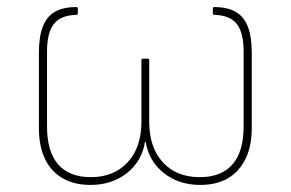

<svg xmlns="http://www.w3.org/2000/svg" viewBox="-20 -511 822 543"><path d="M236 12Q190 12 157 -7Q124 -26 107 -62Q90 -98 90 -149V-362Q90 -407 101 -435.5Q112 -464 135 -477.5Q158 -491 196 -491Q200 -491 200 -487V-473Q200 -469 196 -469Q152 -468 132.5 -443.5Q113 -419 113 -365V-154Q113 -82 144.5 -46Q176 -10 237 -10Q302 -10 341 -52Q380 -94 380 -167V-341Q380 -345 383 -345H398Q402 -345 402 -341V-167Q402 -94 440.5 -52Q479 -10 545 -10Q606 -10 637.5 -46Q669 -82 669 -154V-365Q669 -419 649.5 -443.5Q630 -468 586 -469Q582 -469 582 -473V-487Q582 -491 586 -491Q623 -491 646.5 -477.5Q670 -464 681 -435.5Q692 -407 692 -362V-149Q692 -98 674.5 -62Q657 -26 625 -7Q593 12 546 12Q486 12 443.5 -21.5Q401 -55 392 -110H390Q382 -56 339.5 -22Q297 12 236 12Z"/></svg>

Font: Sofia Sans Thin
Style: Regular
Weight: 250
Designer: Botio Nikoltchev, Ani Petrova
Foundry: lettersoup
Version: Version 4.101